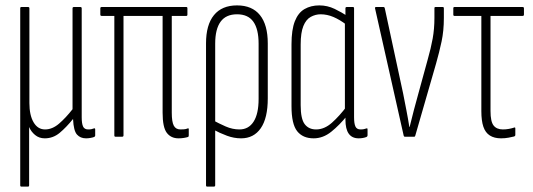

<svg xmlns="http://www.w3.org/2000/svg" viewBox="-20 -507 1978 712"><path d="M59 185Q55 185 55 180V-476Q55 -481 59 -481H84Q89 -481 89 -476V-125Q89 -80 104.5 -53.5Q120 -27 147 -27Q174 -27 199 -48.5Q224 -70 249 -102V-476Q249 -481 254 -481H278Q283 -481 283 -476V-72Q283 -49 288 -38Q293 -27 307 -27Q314 -27 319 -28Q324 -29 329 -31Q333 -32 333 -27V-4Q333 -1 329 1Q324 3 315.5 4.5Q307 6 299 6Q278 6 265.5 -8Q253 -22 251 -64V-66Q226 -35 201.5 -14.5Q177 6 146 6Q125 6 110 -6.5Q95 -19 88 -36V180Q88 185 84 185Z M642 6Q614 6 598.5 -14.5Q583 -35 583 -89V-448H438V-5Q438 0 433 0H408Q404 0 404 -5V-448H357Q352 -448 352 -453V-476Q352 -481 357 -481H671Q675 -481 675 -476V-453Q675 -448 671 -448H617V-89Q617 -55 624.5 -41Q632 -27 649 -27Q655 -27 662 -27.5Q669 -28 674 -30Q680 -33 680 -28V-5Q680 0 677 1Q671 3 661.5 4.5Q652 6 642 6Z M748 185Q744 185 744 180V-346Q744 -415 773.5 -451Q803 -487 859 -487Q915 -487 944 -451Q973 -415 973 -346V-142Q973 -69 947 -31.5Q921 6 874 6Q848 6 822 -3.5Q796 -13 768 -28V-62Q792 -49 817 -38Q842 -27 868 -27Q902 -27 920.5 -56Q939 -85 939 -140V-345Q939 -399 919.5 -426.5Q900 -454 859 -454Q818 -454 798 -426.5Q778 -399 778 -345V180Q778 185 773 185Z M1143 6Q1103 6 1082 -20.5Q1061 -47 1061 -113V-343Q1061 -397 1073.5 -428.5Q1086 -460 1109.5 -473.5Q1133 -487 1164 -487Q1194 -487 1221 -474Q1248 -461 1268 -447L1265 -415Q1240 -434 1216.5 -444Q1193 -454 1169 -454Q1150 -454 1132.5 -444.5Q1115 -435 1105 -410.5Q1095 -386 1095 -342V-117Q1095 -66 1110 -46.5Q1125 -27 1152 -27Q1183 -27 1211 -52Q1239 -77 1266 -113L1268 -79Q1239 -43 1208.5 -18.5Q1178 6 1143 6ZM1310 6Q1261 6 1261 -63V-88L1259 -93V-427L1261 -439V-476Q1261 -481 1266 -481H1289Q1293 -481 1293 -476V-72Q1293 -49 1298 -38Q1303 -27 1317 -27Q1324 -27 1329 -28Q1334 -29 1340 -31Q1343 -32 1343 -27V-5Q1343 -1 1339 1Q1326 6 1310 6Z M1481 0Q1478 0 1477 -4L1371 -475Q1369 -481 1375 -481H1402Q1406 -481 1407 -476L1475 -160Q1481 -129 1487 -98.5Q1493 -68 1498 -36H1499Q1507 -69 1515 -99.5Q1523 -130 1532 -162L1566 -286Q1578 -328 1584.5 -364Q1591 -400 1591 -441V-477Q1591 -481 1595 -481H1622Q1626 -481 1626 -476V-440Q1626 -393 1617.5 -353Q1609 -313 1597 -271L1520 -4Q1519 0 1516 0Z M1838 6Q1813 6 1796.5 -4.5Q1780 -15 1772.5 -37Q1765 -59 1765 -95V-448H1665Q1661 -448 1661 -453V-476Q1661 -481 1665 -481H1918Q1923 -481 1923 -476V-453Q1923 -448 1918 -448H1799V-95Q1799 -56 1810.5 -41.5Q1822 -27 1845 -27Q1856 -27 1867 -29Q1878 -31 1887 -34Q1891 -36 1891 -30V-6Q1891 -3 1887 -1Q1879 1 1866 3.5Q1853 6 1838 6Z"/></svg>

Font: Sofia Sans Extra Condensed ExtraLight
Style: Regular
Weight: 250
Designer: Botio Nikoltchev, Ani Petrova
Foundry: lettersoup
Version: Version 4.101